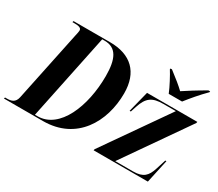

<svg xmlns="http://www.w3.org/2000/svg" viewBox="-173 -1056 1525 1346"><g transform="rotate(30 590.0 -383.0)"><path d="M946 -606H1054C1092 -654 1135 -706 1188 -759L1189 -766H1175C1105 -726 1045 -688 1006 -662C977 -690 938 -722 880 -766H868L867 -759C888 -726 928 -652 946 -606ZM-38 0H278C548 0 674 -221 674 -452C674 -623 579 -714 408 -714H113L110 -704H124C161 -704 183 -699 183 -677C183 -668 179 -652 175 -634L56 -64C46 -17 14 -10 -21 -10H-35ZM227 -10H207L351 -704H371C467 -704 502 -630 502 -493C502 -249 406 -10 227 -10ZM688 0H1127L1168 -189H1159L1133 -107C1112 -43 1084 -10 1002 -10H857L1216 -526L1218 -536H811L768 -366H778L793 -412C821 -499 860 -526 950 -526H1050L690 -10Z"/></g></svg>

Font: Noto Serif Display Condensed ExtraBold
Style: Italic
Weight: 800
Width: 3
Italic angle: -12°
Designer: Monotype Design Team
Foundry: Monotype Imaging Inc.
Version: Version 2.009